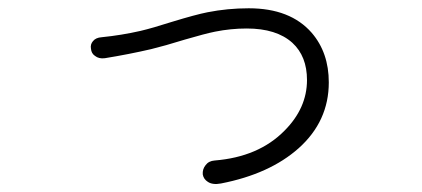

<svg xmlns="http://www.w3.org/2000/svg" viewBox="-20 -495 1040 473"><path d="M230.5 -403.3Q215.8 -402.3 209 -393.6Q202.1 -385.7 204.1 -375Q205.1 -363.3 213.9 -357.4Q223.6 -349.6 238.3 -351.6Q297.9 -361.3 352.5 -374Q384.8 -381.8 435.5 -397.5Q485.4 -412.1 509.8 -417Q548.8 -424.8 587.9 -424.8Q661.1 -424.8 700.2 -389.6Q736.3 -356.4 736.3 -297.9Q736.3 -228.5 680.7 -172.9Q617.2 -108.4 508.8 -99.6Q494.1 -98.6 486.3 -87.9Q478.5 -78.1 479.5 -65.4Q481.4 -53.7 492.2 -46.9Q503.9 -39.1 524.4 -43Q644.5 -66.4 715.8 -129.9Q790 -196.3 790 -292Q790 -365.2 748 -414.1Q695.3 -474.6 592.8 -474.6Q541 -474.6 491.2 -464.8Q461.9 -459 404.3 -441.4Q355.5 -425.8 326.2 -418.9Q279.3 -408.2 230.5 -403.3Z"/></svg>

Font: GulimChe
Style: Regular
Weight: 400
Monospace: yes
Version: Version 2.21